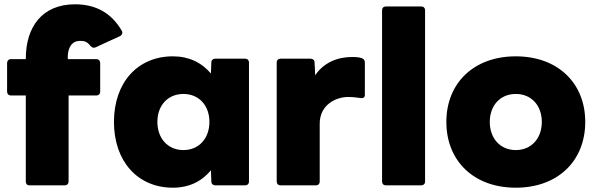

<svg xmlns="http://www.w3.org/2000/svg" viewBox="-20 -820 2777 893"><path d="M116 42H282C292 42 299 35 299 24V-376H428C439 -376 446 -383 446 -394V-527C446 -537 439 -545 428 -545H296L295 -552C295 -603 317 -630 353 -630C374 -630 387 -625 401 -606C406 -601 411 -598 416 -598C419 -598 422 -599 425 -600L538 -652C545 -656 549 -661 549 -668C549 -670 548 -673 547 -676C498 -761 424 -800 329 -800C176 -800 100 -695 100 -547V-545H31C20 -545 13 -537 13 -527V-394C13 -383 20 -376 31 -376H100V24C100 35 106 42 116 42Z M784 53C859 53 918 24 961 -28L963 24C963 35 971 42 981 42H1120C1131 42 1138 35 1138 24V-530C1138 -540 1131 -547 1120 -547H981C971 -547 963 -541 963 -530L961 -478C918 -529 859 -558 784 -558C620 -558 510 -436 510 -253C510 -70 620 53 784 53ZM712 -253C712 -330 761 -383 833 -383C905 -383 954 -330 954 -253C954 -176 905 -122 833 -122C761 -122 712 -176 712 -253Z M1285 42H1449C1460 42 1467 35 1467 24V-245C1467 -332 1541 -369 1600 -369C1623 -369 1641 -366 1657 -364C1669 -362 1677 -367 1677 -378V-530C1677 -540 1671 -547 1661 -550C1649 -554 1634 -555 1619 -555C1549 -555 1486 -529 1446 -470L1443 -530C1443 -541 1435 -547 1424 -547H1285C1274 -547 1267 -540 1267 -530V24C1267 35 1274 42 1285 42Z M1775 42H1939C1950 42 1957 35 1957 24V-772C1957 -783 1950 -790 1939 -790H1775C1764 -790 1757 -783 1757 -772V24C1757 35 1764 42 1775 42Z M2379 53C2575 53 2702 -72 2702 -253C2702 -433 2575 -558 2379 -558C2183 -558 2056 -433 2056 -253C2056 -72 2183 53 2379 53ZM2258 -253C2258 -330 2307 -383 2379 -383C2451 -383 2500 -330 2500 -253C2500 -176 2451 -122 2379 -122C2307 -122 2258 -176 2258 -253Z"/></svg>

Font: LINE Seed JP App_OTF ExtraBold
Style: Regular
Weight: 800
Designer: LINE & Fontrix & Fontworks
Version: Version 1.013